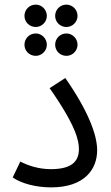

<svg xmlns="http://www.w3.org/2000/svg" viewBox="-20 -807 483 832"><path d="M135 -690C161 -690 183 -712 183 -738C183 -765 161 -787 135 -787C107 -787 86 -765 86 -738C86 -712 107 -690 135 -690ZM268 -690C294 -690 316 -712 316 -738C316 -765 294 -787 268 -787C240 -787 219 -765 219 -738C219 -712 240 -690 268 -690ZM135 -565C161 -565 183 -587 183 -613C183 -640 161 -662 135 -662C107 -662 86 -640 86 -613C86 -587 107 -565 135 -565ZM268 -565C294 -565 316 -587 316 -613C316 -640 294 -662 268 -662C240 -662 219 -640 219 -613C219 -587 240 -565 268 -565ZM35 -38C74 -11 138 5 201 5C347 5 401 -74 401 -156C401 -222 363 -325 263 -469L195 -425C310 -261 322 -197 322 -161C322 -104 286 -74 200 -74C147 -74 100 -90 68 -107Z"/></svg>

Font: Noto Sans Arabic SemCond
Style: Regular
Weight: 400
Width: 4
Designer: Monotype Design Team, Nadine Chahine, Nizar Qandah and Khaled Hosny
Foundry: Monotype Imaging Inc.
Version: Version 2.012